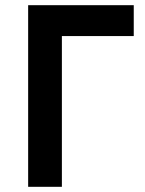

<svg xmlns="http://www.w3.org/2000/svg" viewBox="-20 -720 560 740"><path d="M88.5 0V-700H495.5V-581H218.5V0Z"/></svg>

Font: Geologica Cursive Medium
Style: Regular
Weight: 500
Designer: Sindre Bremnes, Frode Helland
Foundry: Monokrom Skriftforlag AS
Version: Version 1.010;gftools[0.9.28]